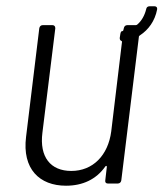

<svg xmlns="http://www.w3.org/2000/svg" viewBox="-20 -584 520 611"><path d="M472 -564H456C450 -564 446 -561 445 -554C440 -534 430 -517 417 -506C416 -505 414 -504 412 -504H385C379 -504 375 -500 374 -494L373 -490C373 -488 372 -486 370 -485H369C366 -485 364 -482 363 -476L361 -463C361 -458 363 -455 366 -454C368 -453 369 -451 368 -449L334 -166C324 -89 275 -40 207 -40C141 -40 105 -84 115 -162L156 -494C156 -500 153 -504 147 -504H116C110 -504 106 -500 105 -494L63 -149C50 -46 106 7 190 7C243 7 286 -13 315 -54C317 -57 320 -57 320 -53L315 -10C314 -4 317 0 323 0H355C361 0 365 -4 366 -10L422 -467C422 -469 423 -470 426 -472C452 -489 473 -517 480 -554C481 -560 478 -564 472 -564Z"/></svg>

Font: Barlow Semi Condensed Light
Style: Italic
Weight: 300
Width: 4
Italic angle: -7°
Designer: Jeremy Tribby
Foundry: Tribby Type
Version: Version 1.422;hotconv 1.0.109;makeotfexe 2.5.65596